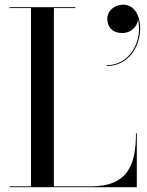

<svg xmlns="http://www.w3.org/2000/svg" viewBox="-20 -780 611 800"><path d="M427 -701.5C427 -668.5 447 -642.5 490 -642.5C527.5 -642.5 554 -672 555 -699.5C575.5 -611 522.5 -508.5 425 -508.5V-505C515 -505 564 -586 564 -661.5C564 -724.5 533 -760.5 494 -760.5C456 -760.5 427 -734.5 427 -701.5ZM550 0V-225H546.5C546.5 -98 516 -3.5 359 -3.5H204.5V-746.5H294V-750H19.5V-746.5H109V-3.5H19.5V0Z"/></svg>

Font: Bodoni* 48pt
Style: Regular
Weight: 400
Version: Version 2.3